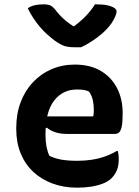

<svg xmlns="http://www.w3.org/2000/svg" viewBox="-20 -851 640 886"><path d="M325 -553Q395 -553 444 -524.5Q493 -496 519.5 -445.5Q546 -395 546 -329V-324Q546 -286 541.5 -266Q537 -246 529 -239.5Q521 -233 511 -233H288Q258 -233 234.5 -241Q211 -249 196 -262L176 -252L180 -314H410Q412 -321 412.5 -329.5Q413 -338 413 -345Q413 -369 408 -390.5Q403 -412 390 -429Q378 -434 367 -436Q356 -438 335 -438Q270 -438 230 -387Q190 -336 190 -232V-227Q190 -198 194.5 -174.5Q199 -151 208 -132Q232 -120 262.5 -114.5Q293 -109 337 -109Q370 -109 401 -113.5Q432 -118 461.5 -128Q491 -138 518 -154H524Q526 -145 527 -136Q528 -127 528 -118Q528 -87 519.5 -66Q511 -45 495 -29Q479 -13 454 -3.5Q429 6 399 10.5Q369 15 336 15Q274 15 222.5 -4Q171 -23 133.5 -58Q96 -93 75.5 -143Q55 -193 55 -255V-261Q55 -325 75 -378.5Q95 -432 131.5 -471Q168 -510 217.5 -531.5Q267 -553 325 -553ZM354 -633Q347 -633 340.5 -633Q334 -633 322 -633Q297 -633 278.5 -638.5Q260 -644 232 -664Q215 -677 197.5 -692.5Q180 -708 164.5 -726.5Q149 -745 134.5 -766.5Q120 -788 108 -813Q123 -823 141 -827Q159 -831 182 -831Q203 -831 215 -824.5Q227 -818 243 -796Q258 -777 279.5 -758.5Q301 -740 342 -715L287 -730H353L299 -713Q347 -747 375 -776Q403 -805 418 -831H424Q455 -831 475.5 -826.5Q496 -822 507 -814.5Q518 -807 518 -799Q518 -790 512.5 -776.5Q507 -763 495 -744Q483 -727 466.5 -710.5Q450 -694 430.5 -679.5Q411 -665 391.5 -653Q372 -641 354 -633Z"/></svg>

Font: Recursive Monospace Casual
Style: Bold
Weight: 700
Version: Version 1.047